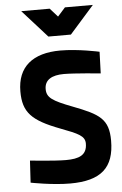

<svg xmlns="http://www.w3.org/2000/svg" viewBox="-62 -973 653 1028"><g transform="rotate(-5 265.0 -459.0)"><path d="M491 -677C491 -677 379 -702 282 -702C133 -702 50 -634 50 -502C50 -390 95 -343 245 -286C340 -250 375 -235 375 -194C375 -131 331 -115 261 -115C200 -115 69 -129 69 -129L62 -11C62 -11 177 12 273 12C440 12 511 -53 511 -198C511 -314 463 -343 322 -397C215 -438 186 -457 186 -503C186 -553 226 -575 290 -575C348 -575 487 -561 487 -561ZM477 -930H327L286 -884L245 -930H92L225 -782H346Z"/></g></svg>

Font: TitilliumMaps29L
Style: 999 wt
Weight: 900
Designer: Campivisivi
Foundry: Accademia di Belle Arti di Urbino and students of MA course of Visual design